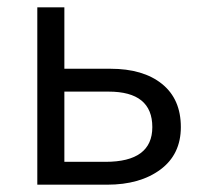

<svg xmlns="http://www.w3.org/2000/svg" viewBox="-20 -505 558 525"><path d="M82 0V-485H156V-317H282Q371.5 -317 423 -275.5Q474.5 -234 474.5 -157.5Q474.5 -83 418.8 -41.5Q363 0 273 0ZM156 -62.5H268.5Q396.5 -62.5 396.5 -157.5Q396.5 -254.5 277 -254.5H156Z"/></svg>

Font: Geologica ExtraLight
Style: Regular
Weight: 200
Designer: Sindre Bremnes, Frode Helland
Foundry: Monokrom Skriftforlag AS
Version: Version 1.010; ttfautohint (v1.8.4.7-5d5b);gftools[0.9.28]